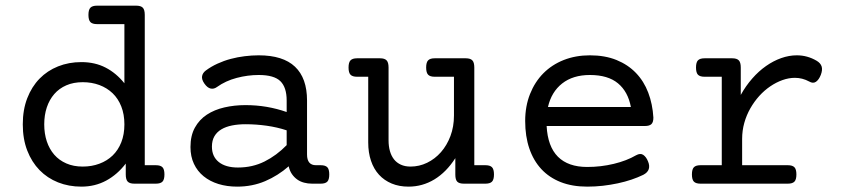

<svg xmlns="http://www.w3.org/2000/svg" viewBox="-20 -661 3038 691"><path d="M541 -66.4Q557.6 -66.4 564.7 -59.1Q571.8 -51.8 571.8 -33.2Q571.8 -14.6 564.7 -7.3Q557.6 0 541 0H463.4Q446.8 0 439.7 -7.3Q432.6 -14.6 432.6 -33.2V-72.3Q402.3 -32.7 362.1 -11Q321.8 10.7 272.9 10.7Q227.5 10.7 189 -4.6Q150.4 -20 122.3 -48.8Q94.2 -77.6 78.1 -119.1Q62 -160.6 62 -213.4Q62 -266.1 78.1 -307.6Q94.2 -349.1 122.3 -377.9Q150.4 -406.7 189 -422.1Q227.5 -437.5 272.9 -437.5Q321.8 -437.5 360.1 -417.7Q398.4 -397.9 427.7 -361.3V-574.2H329.1Q312.5 -574.2 305.4 -581.5Q298.3 -588.9 298.3 -607.4Q298.3 -626 305.4 -633.3Q312.5 -640.6 329.1 -640.6H470.2Q486.8 -640.6 493.9 -633.3Q501 -626 501 -607.4V-66.4ZM427.7 -213.4Q427.7 -249.5 416.5 -277.8Q405.3 -306.2 385.3 -325.4Q365.2 -344.7 337.6 -355Q310.1 -365.2 277.8 -365.2Q244.6 -365.2 218.8 -354Q192.9 -342.8 175.3 -322.5Q157.7 -302.2 148.4 -274.4Q139.2 -246.6 139.2 -213.4Q139.2 -180.2 148.4 -152.3Q157.7 -124.5 175.3 -104.2Q192.9 -84 218.8 -72.8Q244.6 -61.5 277.8 -61.5Q310.1 -61.5 337.6 -71.8Q365.2 -82 385.3 -101.3Q405.3 -120.6 416.5 -148.9Q427.7 -177.2 427.7 -213.4Z M1134.3 -66.4Q1150.9 -66.4 1158 -59.1Q1165 -51.8 1165 -33.2Q1165 -14.6 1158 -7.3Q1150.9 0 1134.3 0H1103Q1087.9 0 1074.2 -3.7Q1060.5 -7.3 1049.6 -15.1Q1038.6 -22.9 1030.5 -34.7Q1022.5 -46.4 1019 -62.5Q980.5 -28.8 934.1 -9Q887.7 10.7 833.5 10.7Q796.9 10.7 766.1 1.2Q735.4 -8.3 712.9 -26.6Q690.4 -44.9 678 -71.3Q665.5 -97.7 665.5 -131.8Q665.5 -172.9 681.4 -201.7Q697.3 -230.5 724.4 -248.3Q751.5 -266.1 787.4 -274.4Q823.2 -282.7 863.3 -282.7Q902.8 -282.7 939.9 -276.4Q977.1 -270 1011.7 -257.8V-299.3Q1011.7 -346.7 989 -368.9Q966.3 -391.1 911.1 -391.1Q871.6 -391.1 831.8 -380.6Q792 -370.1 761.2 -348.1Q750 -339.8 738.3 -342.3Q726.6 -344.7 715.8 -359.9Q705.1 -375 707.3 -387Q709.5 -398.9 720.7 -407.2Q739.7 -421.4 762.7 -431.9Q785.6 -442.4 810.3 -449Q835 -455.6 860.6 -458.7Q886.2 -461.9 911.1 -461.9Q998.5 -461.9 1041.7 -420.9Q1085 -379.9 1085 -299.3V-105Q1085 -66.4 1117.2 -66.4ZM1011.7 -191.9Q978 -203.1 939.9 -208.5Q901.9 -213.9 863.8 -213.9Q837.4 -213.9 815.2 -209.5Q793 -205.1 776.9 -195.6Q760.7 -186 751.7 -170.7Q742.7 -155.3 742.7 -133.3Q742.7 -97.7 767.3 -77.9Q792 -58.1 836.4 -58.1Q888.7 -58.1 932.1 -79.8Q975.6 -101.6 1011.7 -138.7Z M1727.1 -66.4Q1743.7 -66.4 1750.7 -59.1Q1757.8 -51.8 1757.8 -33.2Q1757.8 -14.6 1750.7 -7.3Q1743.7 0 1727.1 0H1649.4Q1632.8 0 1625.7 -7.1Q1618.7 -14.2 1618.7 -32.7V-91.8Q1586.4 -41.5 1543.5 -15.4Q1500.5 10.7 1450.2 10.7Q1416.5 10.7 1389.6 -0.5Q1362.8 -11.7 1344 -32.2Q1325.2 -52.7 1315.2 -82.3Q1305.2 -111.8 1305.2 -148.4V-384.8H1265.1Q1248.5 -384.8 1241.5 -392.1Q1234.4 -399.4 1234.4 -418Q1234.4 -436.5 1241.5 -443.8Q1248.5 -451.2 1265.1 -451.2H1347.7Q1364.3 -451.2 1371.3 -443.8Q1378.4 -436.5 1378.4 -418V-155.8Q1378.4 -134.8 1383.3 -117.4Q1388.2 -100.1 1397.9 -87.6Q1407.7 -75.2 1422.6 -68.4Q1437.5 -61.5 1457.5 -61.5Q1488.8 -61.5 1517.1 -75.2Q1545.4 -88.9 1566.9 -113.3Q1588.4 -137.7 1601.1 -171.4Q1613.8 -205.1 1613.8 -245.1V-384.8H1544.4Q1527.8 -384.8 1520.8 -392.1Q1513.7 -399.4 1513.7 -418Q1513.7 -436.5 1520.8 -443.8Q1527.8 -451.2 1544.4 -451.2H1656.2Q1672.9 -451.2 1679.9 -443.8Q1687 -436.5 1687 -418V-66.4Z M1947.3 -207.5Q1951.2 -133.8 1988 -96.9Q2024.9 -60.1 2093.3 -60.1Q2142.6 -60.1 2189 -71.3Q2235.4 -82.5 2269 -102.1Q2284.7 -110.8 2295.2 -103.5Q2305.7 -96.2 2312 -80.6Q2318.8 -64.9 2314.9 -52.5Q2311 -40 2294.9 -31.7Q2275.9 -22.5 2252.7 -14.6Q2229.5 -6.8 2203.4 -1.2Q2177.2 4.4 2149.4 7.6Q2121.6 10.7 2093.3 10.7Q2039.6 10.7 1998 -5.6Q1956.5 -22 1928.2 -52.5Q1899.9 -83 1885 -126.7Q1870.1 -170.4 1870.1 -225.6Q1870.1 -278.8 1887.5 -322.5Q1904.8 -366.2 1935.5 -397.2Q1966.3 -428.2 2009 -445.1Q2051.8 -461.9 2103 -461.9Q2157.2 -461.9 2198.7 -445.1Q2240.2 -428.2 2268.8 -398.4Q2297.4 -368.7 2313 -327.6Q2328.6 -286.6 2331.5 -237.8Q2331.5 -221.2 2324.5 -214.4Q2317.4 -207.5 2300.8 -207.5ZM2103 -391.1Q2042 -391.1 2003.2 -360.6Q1964.4 -330.1 1952.1 -275.9H2250.5Q2240.2 -331.1 2204.1 -361.1Q2168 -391.1 2103 -391.1Z M2577.6 -384.8H2515.6Q2499 -384.8 2491.9 -392.1Q2484.9 -399.4 2484.9 -418Q2484.9 -436.5 2491.9 -443.8Q2499 -451.2 2515.6 -451.2H2615.2Q2631.8 -451.2 2638.9 -443.8Q2646 -436.5 2646 -418V-319.3Q2664.1 -352.1 2687.3 -378.4Q2710.4 -404.8 2736.8 -423.3Q2763.2 -441.9 2791.5 -451.9Q2819.8 -461.9 2847.7 -461.9Q2885.7 -461.9 2918.9 -442.4Q2933.1 -434.1 2937 -421.9Q2940.9 -409.7 2934.1 -391.6Q2927.2 -374 2916.7 -366.7Q2906.2 -359.4 2892.1 -367.7Q2867.7 -380.9 2840.8 -380.9Q2818.8 -380.9 2796.1 -372.8Q2773.4 -364.7 2752.2 -350.3Q2731 -335.9 2712.6 -315.7Q2694.3 -295.4 2680.4 -271Q2666.5 -246.6 2658.7 -218.8Q2650.9 -190.9 2650.9 -161.1V-66.4H2815.4Q2832 -66.4 2839.1 -59.1Q2846.2 -51.8 2846.2 -33.2Q2846.2 -14.6 2839.1 -7.3Q2832 0 2815.4 0H2501Q2484.4 0 2477.3 -7.3Q2470.2 -14.6 2470.2 -33.2Q2470.2 -51.8 2477.3 -59.1Q2484.4 -66.4 2501 -66.4H2577.6Z"/></svg>

Font: Courier Prime
Style: Regular
Weight: 400
Designer: Alan Dague-Greene
Foundry: Quote-Unquote Apps
Version: Version 1.203